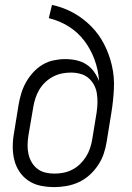

<svg xmlns="http://www.w3.org/2000/svg" viewBox="-20 -755 540 783"><path d="M202 8Q173 8 146 2.5Q119 -3 97 -17.5Q75 -32 60 -54Q45 -76 38.5 -102Q32 -128 32 -156Q32 -184 37 -212L56 -329Q60 -352 67 -375Q74 -398 86 -419.5Q98 -441 115.5 -460Q133 -479 154 -491.5Q175 -504 199 -509Q223 -514 246 -514Q270 -514 292 -509Q314 -504 332 -492.5Q350 -481 363 -463Q376 -445 384 -424Q381 -470 365.5 -512Q350 -554 324 -588.5Q298 -623 261 -646.5Q224 -670 179 -681L192 -735Q239 -725 279.5 -702.5Q320 -680 352 -647.5Q384 -615 405 -574Q426 -533 436.5 -487Q447 -441 444.5 -392Q442 -343 434 -294L415 -177Q411 -152 403 -128Q395 -104 380 -81.5Q365 -59 345 -41Q325 -23 301 -12Q277 -1 251.5 3.5Q226 8 202 8ZM202 -47Q220 -47 238.5 -50.5Q257 -54 274.5 -63Q292 -72 306 -85.5Q320 -99 330.5 -115.5Q341 -132 347 -150Q353 -168 356 -186L374 -296Q377 -316 377.5 -335.5Q378 -355 375 -374Q372 -393 363 -409.5Q354 -426 340 -437.5Q326 -449 307.5 -454Q289 -459 269 -459Q251 -459 233 -455.5Q215 -452 197.5 -443Q180 -434 165.5 -420.5Q151 -407 141 -390.5Q131 -374 125 -356Q119 -338 116 -320L96 -203Q93 -184 92.5 -165Q92 -146 96 -127.5Q100 -109 109 -93.5Q118 -78 132 -67Q146 -56 164 -51.5Q182 -47 202 -47Z"/></svg>

Font: Iosevka Light
Style: Italic
Weight: 300
Italic angle: -9°
Monospace: yes
Designer: Belleve Invis
Foundry: Belleve Invis
Version: Version 32.5.0; ttfautohint (v1.8.4)